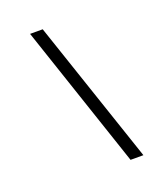

<svg xmlns="http://www.w3.org/2000/svg" viewBox="-129 -782 751 871"><g transform="rotate(-20 246.0 -346.5)"><path d="M179.2 -692.9H118.2L351.1 0H413.1Z"/></g></svg>

Font: Comic Neue Angular
Style: Italic
Weight: 400
Italic angle: -12°
Designer: Craig Rozynski
Foundry: Craig Rozynski
Version: Version 2.003